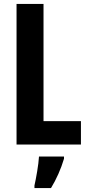

<svg xmlns="http://www.w3.org/2000/svg" viewBox="-20 -734 446 975"><path d="M64 0H391V-119H201V-714H64ZM305 72V61H178C176 101 163 173 155 208V221H239C266 177 290 123 305 72Z"/></svg>

Font: Noto Sans Thai Looped ExtraCondensed
Style: Bold
Weight: 700
Width: 2
Designer: Sasikarn Vongin, Ben Mitchell
Foundry: The Fontpad Ltd
Version: Version 1.001